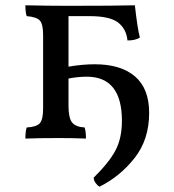

<svg xmlns="http://www.w3.org/2000/svg" viewBox="-20 -522 659 726"><path d="M544 -95Q544 6 488.5 76Q433 146 356 184Q348 179 341.5 170Q335 161 334 150Q392 93 416.5 47Q441 1 441 -65Q441 -232 308 -232Q275 -232 239 -225V-123Q239 -76 252.5 -59Q266 -42 300 -40Q305 -25 305 2Q257 0 203 0Q128 0 76 2Q76 -26 81 -40Q118 -42 130.5 -56Q143 -70 143 -111V-390Q143 -431 130.5 -444.5Q118 -458 81 -461Q76 -474 76 -502Q160 -500 238 -500Q422 -500 490 -502Q500 -412 509 -380Q492 -369 462 -369Q458 -412 427 -436.5Q396 -461 318 -461H239V-270Q293 -279 338 -279Q437 -279 490.5 -233Q544 -187 544 -95Z"/></svg>

Font: Vollkorn SC
Style: Regular
Weight: 400
Designer: Friedrich Althausen
Foundry: Friedrich Althausen
Version: Version 4.015